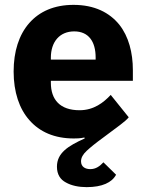

<svg xmlns="http://www.w3.org/2000/svg" viewBox="-20 -557 602 789"><path d="M336 212C304 212 274 206 251 193C228 181 214 160 214 128C214 72 259 43 328 12L327 8C308 12 295 12 283 12C204 12 143 -15 101 -63C59 -110 36 -179 36 -263C36 -346 58 -414 100 -462C142 -510 203 -537 282 -537C369 -537 430 -505 470 -456C509 -407 526 -340 526 -269V-225H189V-217C189 -148 226 -104 307 -104C366 -104 406 -136 435 -167L509 -75C502 -66 490 -56 473 -43C456 -30 432 -12 402 10C373 31 351 49 336 63C321 77 313 91 313 106C313 129 331 138 351 138C374 138 390 126 405 110L457 161C440 193 400 212 336 212ZM373 -312V-321C373 -385 345 -428 285 -428C225 -428 189 -385 189 -320V-312Z"/></svg>

Font: Plexus Sans Bold
Style: Regular
Weight: 700
Version: Version 2.001;PS 002.001;hotconv 1.0.70;makeotf.lib2.5.58329